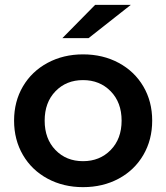

<svg xmlns="http://www.w3.org/2000/svg" viewBox="-20 -764 685 791"><path d="M38 -267Q38 -346 74.5 -408Q111 -470 176 -505Q241 -540 322 -540Q404 -540 469 -505Q534 -470 570.5 -408Q607 -346 607 -267Q607 -188 570.5 -125.5Q534 -63 469 -28Q404 7 322 7Q241 7 176 -28Q111 -63 74.5 -125.5Q38 -188 38 -267ZM481 -267Q481 -342 436 -388Q391 -434 322 -434Q253 -434 208.5 -388Q164 -342 164 -267Q164 -192 208.5 -146Q253 -100 322 -100Q391 -100 436 -146Q481 -192 481 -267ZM372 -744H519L345 -607H237Z"/></svg>

Font: APTA Sans SemiBold
Style: Bold
Weight: 600
Version: Version 7.200